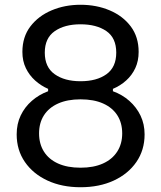

<svg xmlns="http://www.w3.org/2000/svg" viewBox="-20 -768 677 806"><path d="M318 18Q240 18 179.5 -10Q119 -38 84.5 -88Q50 -138 50 -204Q50 -248 67 -283.5Q84 -319 114 -345Q144 -371 182 -385V-395Q152 -408 127.5 -430Q103 -452 88.5 -482Q74 -512 74 -550Q74 -613 107.5 -657Q141 -701 196.5 -724.5Q252 -748 318 -748Q385 -748 440.5 -724.5Q496 -701 529 -657Q562 -613 562 -550Q562 -512 548 -482Q534 -452 509.5 -430Q485 -408 454 -395V-385Q493 -371 523 -344.5Q553 -318 570 -282.5Q587 -247 587 -204Q587 -138 552.5 -88Q518 -38 457.5 -10Q397 18 318 18ZM318 -64Q373 -64 412 -81.5Q451 -99 472 -131.5Q493 -164 493 -208Q493 -252 472.5 -284Q452 -316 413 -333.5Q374 -351 318 -351Q263 -351 224 -333.5Q185 -316 164.5 -284Q144 -252 144 -208Q144 -164 164.5 -131.5Q185 -99 224 -81.5Q263 -64 318 -64ZM318 -427Q386 -427 427 -456.5Q468 -486 468 -547Q468 -609 426.5 -637.5Q385 -666 318 -666Q251 -666 209.5 -637Q168 -608 168 -547Q168 -486 209.5 -456.5Q251 -427 318 -427Z"/></svg>

Font: SVN-Sora Variable
Style: Regular
Weight: 400
Designer: Jonathan Barnbrook, Julián Moncada
Foundry: Barnbrook Fonts
Version: Version 2.000 - Viet hoa boi STYLEno.1 Fonts